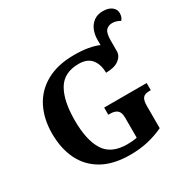

<svg xmlns="http://www.w3.org/2000/svg" viewBox="-194 -1047 1204 1229"><g transform="rotate(-30 408.0 -432.5)"><path d="M423 10Q299 10 217.5 -36Q136 -82 95.5 -164.5Q55 -247 55 -358Q55 -466 97 -548.5Q139 -631 222.5 -677.5Q306 -724 428 -724Q486 -724 531 -716Q576 -708 607 -694V-734Q607 -771 620 -803Q633 -835 660 -855Q687 -875 728 -875Q768 -875 792 -857Q816 -839 816 -810Q816 -779 799 -762Q771 -779 741 -779Q713 -779 695.5 -760.5Q678 -742 678 -686V-608Q678 -573 645 -548Q612 -523 549 -523Q549 -584 519 -622Q489 -660 425 -660Q316 -660 269.5 -581.5Q223 -503 223 -358Q223 -213 271.5 -135.5Q320 -58 438 -58Q457 -58 475.5 -59.5Q494 -61 511 -65V-212Q511 -252 493 -267.5Q475 -283 440 -283H427V-336H741V-283H728Q697 -283 683 -267Q669 -251 669 -208V-44Q611 -17 551 -3.5Q491 10 423 10Z"/></g></svg>

Font: NotoSerif-Bold
Style: Regular
Weight: 700
Designer: Monotype Design Team
Foundry: Monotype Imaging Inc.
Version: Version 2.007; ttfautohint (v1.8) -l 8 -r 50 -G 200 -x 14 -D